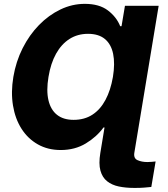

<svg xmlns="http://www.w3.org/2000/svg" viewBox="-20 -757 858 982"><path d="M791.5 -727.5 667 24.9Q662.6 53.2 684.1 62.5Q705.6 71.8 733.9 71.8Q744.1 71.8 754.6 70.8Q765.1 69.8 775.9 68.8L753.9 199.2Q738.8 200.7 716.8 202.6Q694.8 204.6 664.6 204.1Q623 204.1 587.9 196.8Q552.7 189.5 528.1 170.2Q503.4 150.9 493.7 115.7Q483.9 80.6 493.2 24.9L514.6 -105H509.3Q474.6 -57.1 418.9 -23.4Q363.3 10.3 290.5 10.3Q224.6 10.3 173.6 -18.6Q122.6 -47.4 90.1 -98.4Q57.6 -149.4 46.4 -217.5Q35.2 -285.6 48.3 -363.8Q61.5 -442.4 95.7 -510.3Q129.9 -578.1 179.4 -628.9Q229 -679.7 289.1 -708.5Q349.1 -737.3 413.6 -737.3Q487.8 -737.3 532 -703.6Q576.2 -669.9 594.7 -623H601.6L619.1 -727.5ZM356.4 -144Q412.1 -144 452.6 -170.4Q493.2 -196.8 519.5 -246.1Q545.9 -295.4 557.6 -363.8Q568.8 -432.1 558.6 -481.7Q548.3 -531.2 516.4 -557.6Q484.4 -584 430.2 -584Q377 -584 335.7 -557.9Q294.4 -531.7 266.8 -482.4Q239.3 -433.1 228 -363.8Q216.3 -293.5 227.8 -244.4Q239.3 -195.3 271.7 -169.7Q304.2 -144 356.4 -144Z"/></svg>

Font: Inter Tight ExtraBold
Style: Italic
Weight: 800
Italic angle: -9.39999°
Designer: Rasmus Andersson
Foundry: rsms
Version: Version 3.004